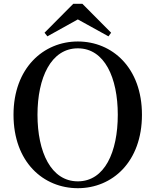

<svg xmlns="http://www.w3.org/2000/svg" viewBox="-20 -971 817 1009"><path d="M389 18C571 18 726 -121 726 -368C726 -615 570 -753 389 -753C208 -753 51 -613 51 -368C51 -119 208 18 389 18ZM389 -18C248 -18 177 -172 177 -368C177 -562 248 -717 389 -717C530 -717 599 -562 599 -368C599 -172 530 -18 389 -18ZM413 -951H365L214 -799L229 -780L389 -869L550 -780L564 -799Z"/></svg>

Font: Noto Serif CJK KR SemiBold
Style: Regular
Weight: 600
Designer: Ryoko NISHIZUKA 西塚涼子 (kana & ideographs); Frank Grießhammer (Latin, Greek & Cyrillic); Wenlong ZHANG 张文龙 (bopomofo); San
Foundry: Adobe
Version: Version 2.001;hotconv 1.1.0;makeotfexe 2.6.0